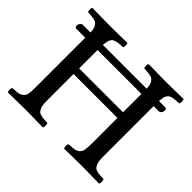

<svg xmlns="http://www.w3.org/2000/svg" viewBox="-149 -844 1042 1042"><g transform="rotate(45 372.5 -322.5)"><path d="M538.1 -504.9H201.2V-363.8H538.1ZM670.9 -504.9H631.8V-122.1Q631.8 -101.1 633.3 -86.9Q634.8 -72.8 639.6 -62.7Q644.5 -52.7 649.7 -47.1Q654.8 -41.5 666.5 -38.3Q678.2 -35.2 688.7 -34.2Q699.2 -33.2 719.2 -32.2Q723.6 -27.8 723.6 -15.1Q723.6 -2.4 719.2 2Q631.3 0 585.9 0Q540 0 452.1 2Q447.3 -2.4 447.3 -15.1Q447.3 -27.8 452.1 -32.2Q481.4 -33.7 494.6 -35.9Q507.8 -38.1 519.5 -47.1Q531.2 -56.2 534.7 -73.5Q538.1 -90.8 538.1 -122.1V-320.8H201.2V-122.1Q201.2 -101.1 202.6 -86.9Q204.1 -72.8 209 -62.7Q213.9 -52.7 219 -47.1Q224.1 -41.5 235.8 -38.3Q247.6 -35.2 257.8 -34.2Q268.1 -33.2 288.1 -32.2Q292.5 -27.8 292.5 -15.1Q292.5 -2.4 288.1 2Q200.2 0 154.8 0Q106.9 0 21 2Q15.6 -2.4 15.6 -15.1Q15.6 -27.8 21 -32.2Q50.3 -33.7 63.5 -35.9Q76.7 -38.1 88.4 -47.1Q100.1 -56.2 103.5 -73.5Q106.9 -90.8 106.9 -122.1V-504.9H38.1Q32.7 -504.9 29.8 -509.3Q26.9 -513.7 26.9 -519Q26.9 -527.8 33.4 -536.4Q40 -544.9 46.9 -544.9H106.9Q106 -560.5 103.8 -571.3Q101.6 -582 96.2 -589.6Q90.8 -597.2 85.4 -601.6Q80.1 -606 69.3 -608.4Q58.6 -610.8 48.6 -611.8Q38.6 -612.8 21 -613.8Q15.6 -618.2 15.6 -630.4Q15.6 -642.6 21 -647Q97.2 -645 153.8 -645Q210 -645 288.1 -647Q292.5 -642.6 292.5 -630.4Q292.5 -618.2 288.1 -613.8Q266.6 -612.8 255.6 -611.3Q244.6 -609.9 232.9 -606.2Q221.2 -602.5 215.8 -595.2Q210.4 -587.9 206.8 -575.7Q203.1 -563.5 202.1 -544.9H538.1Q537.1 -560.5 534.9 -571.3Q532.7 -582 527.3 -589.6Q522 -597.2 516.6 -601.6Q511.2 -606 500.5 -608.4Q489.7 -610.8 479.7 -611.8Q469.7 -612.8 452.1 -613.8Q447.3 -618.2 447.3 -630.4Q447.3 -642.6 452.1 -647Q538.1 -645 585 -645Q637.2 -645 719.2 -647Q723.6 -642.6 723.6 -630.4Q723.6 -618.2 719.2 -613.8Q701.2 -612.8 691.2 -611.8Q681.2 -610.8 670.2 -608.4Q659.2 -606 653.6 -601.6Q647.9 -597.2 642.8 -589.6Q637.7 -582 635.7 -571.3Q633.8 -560.5 632.8 -544.9H681.2Q691.9 -544.9 691.9 -530.8Q691.9 -521 685.8 -512.9Q679.7 -504.9 670.9 -504.9Z"/></g></svg>

Font: Common Serif News
Style: Regular
Weight: 450
Designer: Philipp H. Poll, Khaled Hosny
Foundry: Stefan Peev, Context Ltd.
Version: Version 1.026